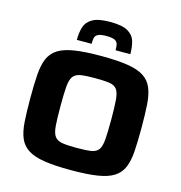

<svg xmlns="http://www.w3.org/2000/svg" viewBox="-129 -1021 1078 1144"><g transform="rotate(15 410.0 -449.0)"><path d="M410 8Q311 8 247 -2Q183 -12 146 -35.5Q109 -59 92 -99Q75 -139 71 -199.5Q67 -260 67 -344Q67 -427 71 -487.5Q75 -548 92 -588.5Q109 -629 146 -652.5Q183 -676 247 -686Q311 -696 410 -696Q510 -696 574 -686Q638 -676 674.5 -652.5Q711 -629 728 -588.5Q745 -548 749 -487.5Q753 -427 753 -344Q753 -260 749 -199.5Q745 -139 728 -99Q711 -59 674.5 -35.5Q638 -12 574 -2Q510 8 410 8ZM410 -129Q467 -129 499 -134Q531 -139 545 -159Q559 -179 562.5 -222.5Q566 -266 566 -344Q566 -421 562.5 -465Q559 -509 545 -529Q531 -549 499 -554Q467 -559 410 -559Q354 -559 322 -554Q290 -549 275 -529Q260 -509 256.5 -465Q253 -421 253 -344Q253 -266 256.5 -222.5Q260 -179 275 -159Q290 -139 322 -134Q354 -129 410 -129ZM410 -906Q484 -906 519 -886Q554 -866 564.5 -831.5Q575 -797 575 -751H484Q484 -772 481 -787Q478 -802 462.5 -810.5Q447 -819 410 -819Q373 -819 357.5 -810.5Q342 -802 339 -787Q336 -772 336 -751H245Q245 -797 256 -831.5Q267 -866 302.5 -886Q338 -906 410 -906Z"/></g></svg>

Font: Saira Expanded
Style: Bold
Weight: 700
Width: 7
Designer: Hector Gatti with collaboration of the Omnibus-Type team
Foundry: Omnibus-Type
Version: Version 1.100; ttfautohint (v1.8.3)